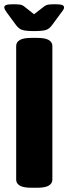

<svg xmlns="http://www.w3.org/2000/svg" viewBox="-26 -880 321 902"><path d="M121 2Q84 2 67 -8Q50 -18 50 -36V-664Q50 -682 67 -692Q84 -702 121 -702H149Q186 -702 203 -692Q220 -682 220 -664V-36Q220 -18 203 -8Q186 2 149 2ZM232 -860Q257 -860 266 -856.5Q275 -853 275 -845Q275 -841 272.5 -836Q270 -831 262 -821L220 -764Q206 -744 189 -739Q172 -734 134 -734Q97 -734 79.5 -739Q62 -744 48 -764L6 -821Q-1 -831 -3.5 -836.5Q-6 -842 -6 -845Q-6 -853 3 -856.5Q12 -860 36 -860Q54 -860 67 -858.5Q80 -857 91 -847L134 -813L179 -848Q190 -857 202.5 -858.5Q215 -860 232 -860Z"/></svg>

Font: Asap Semi Condensed ExtraBold
Style: Regular
Weight: 800
Width: 4
Designer: Pablo Cosgaya
Foundry: Omnibus-Type
Version: Version 3.001; ttfautohint (v1.8.4.7-5d5b)